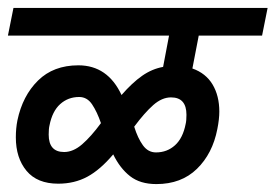

<svg xmlns="http://www.w3.org/2000/svg" viewBox="-44 -486 696 485"><path d="M442 -313Q476 -301 493 -272.5Q510 -244 510 -204Q510 -185 505 -160Q493 -98 453.5 -59.5Q414 -21 351 -21Q310 -21 284.5 -41Q259 -61 242 -96Q209 -57 176.5 -39.5Q144 -22 103 -22Q50 -22 23 -54.5Q-4 -87 -4 -139Q-4 -162 0 -182Q13 -244 52 -282.5Q91 -321 154 -321Q228 -321 263 -246Q290 -277 315 -294.5Q340 -312 368 -317L383 -396H-24L-10 -466H632L618 -396H458ZM211 -175Q201 -204 188.5 -222.5Q176 -241 156 -241Q128 -241 108 -223Q88 -205 81 -169Q79 -161 79 -146Q79 -102 118 -102Q141 -102 163.5 -121.5Q186 -141 211 -175ZM427 -196Q427 -240 388 -240Q365 -240 343 -220.5Q321 -201 295 -166Q304 -137 317 -119Q330 -101 350 -101Q378 -101 398 -119Q418 -137 425 -173Q427 -181 427 -196Z"/></svg>

Font: Cambay Devanagari
Style: Bold Italic
Weight: 700
Designer: Pooja Saxena
Foundry: Pooja Saxena
Version: Version 1.005;PS 001.005;hotconv 1.0.70;makeotf.lib2.5.58329